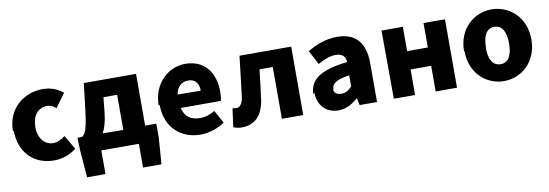

<svg xmlns="http://www.w3.org/2000/svg" viewBox="-61 -1024 4939 1727"><g transform="rotate(-10 2408.5 -160.5)"><path d="M44 -262C44 -55 179 66 355 66C421 66 500 47 560 -6L485 -134C453 -108 415 -89 375 -89C298 -89 241 -155 241 -258C241 -362 294 -428 379 -428C406 -428 430 -418 458 -393L549 -518C501 -558 441 -584 365 -584C190 -584 36 -463 36 -255Z M602 26 621 267H789V51H1132V268H1300L1318 28V-100H1216V-573H739L710 -327C689 -153 668 -115 638 -98H597ZM828 -98C852 -143 869 -203 877 -280L891 -417H1016V-96Z M1377 -262C1377 -55 1515 66 1694 66C1767 66 1852 41 1916 -5L1851 -122C1805 -95 1763 -81 1717 -81C1637 -81 1577 -116 1559 -201H1926C1930 -215 1934 -250 1934 -284C1934 -455 1846 -585 1665 -585C1513 -585 1367 -459 1367 -255ZM1552 -325C1565 -399 1612 -433 1665 -433C1736 -433 1763 -386 1763 -323Z M1994 52C2018 61 2041 67 2070 67C2194 67 2264 -12 2284 -151C2297 -239 2306 -331 2317 -420H2438V53H2633V-572H2161C2146 -449 2133 -324 2117 -203C2108 -138 2083 -113 2050 -113C2037 -113 2027 -116 2017 -118Z M2767 -124C2767 -19 2837 67 2952 67C3021 67 3079 36 3130 -10H3134L3148 53H3307V-302C3307 -497 3215 -587 3053 -587C2955 -587 2865 -554 2782 -504L2850 -375C2912 -410 2963 -429 3012 -429C3075 -429 3101 -399 3105 -348C2860 -321 2756 -249 2756 -117ZM2941 -132C2941 -176 2980 -211 3102 -227V-126C3073 -95 3046 -76 3006 -76C2965 -76 2938 -93 2938 -129Z M3461 50H3655V-183H3843V51H4038V-574H3842V-351H3653V-573H3458Z M4161 -262C4161 -55 4308 66 4467 66C4625 66 4772 -55 4772 -261C4772 -468 4624 -589 4465 -589C4305 -589 4157 -468 4157 -260ZM4357 -260C4357 -364 4390 -430 4463 -430C4535 -430 4568 -364 4568 -259C4568 -155 4535 -89 4462 -89C4388 -89 4355 -155 4355 -258Z"/></g></svg>

Font: GenEiGothic-pro-Heavy
Style: Bold
Weight: 900
Designer: Ryoko NISHIZUKA (kana & ideographs); Paul D. Hunt (Latin, Greek & Cyrillic); Wenlong ZHANG (bopomofo); Sandoll Communica
Foundry: Adobe Systems Incorporated; o_tamon
Version: Version 1.000.140830